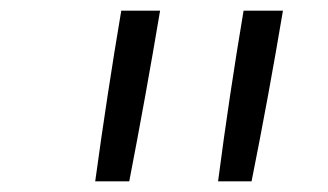

<svg xmlns="http://www.w3.org/2000/svg" viewBox="-20 -792 616 361"><path d="M390 -451H453Q485 -611 512 -772H438Q411 -612 390 -451ZM159 -451H223Q254 -611 281 -772H208Q181 -612 159 -451Z"/></svg>

Font: Iosevka Sparkle Light Oblique
Style: Regular
Weight: 300
Italic angle: -9°
Designer: Belleve Invis
Foundry: Belleve Invis
Version: Version 4.5.0; ttfautohint (v1.8.3)